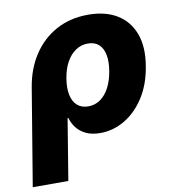

<svg xmlns="http://www.w3.org/2000/svg" viewBox="-107 -625 825 903"><g transform="rotate(-10 306.0 -173.0)"><path d="M-23.4 204.1 53.2 -258.3Q67.4 -345.7 110.6 -411.4Q153.8 -477.1 220.7 -513.4Q287.6 -549.8 373.5 -549.8Q455.1 -549.8 510.7 -516.1Q566.4 -482.4 590.3 -418.7Q614.3 -355 599.1 -264.6Q585.4 -179.2 545.9 -117.9Q506.3 -56.6 451.2 -24.2Q396 8.3 334.5 8.3Q293.9 8.3 266.1 -5.1Q238.3 -18.6 221.7 -40.3Q205.1 -62 198.2 -87.4H194.3L146.5 204.1ZM300.3 -125Q333 -125 358.6 -143.3Q384.3 -161.6 401.4 -194.6Q418.5 -227.5 425.8 -272Q433.1 -315.9 426.8 -348.4Q420.4 -380.9 400.9 -398.7Q381.3 -416.5 348.6 -416.5Q316.4 -416.5 290.3 -398.9Q264.2 -381.3 246.3 -349.1Q228.5 -316.9 221.2 -272Q213.9 -227.5 220.7 -194.3Q227.5 -161.1 247.8 -143.1Q268.1 -125 300.3 -125Z"/></g></svg>

Font: Inter 16pt ExtraBold
Style: Italic
Weight: 800
Italic angle: -9.3988°
Version: Version 4.001;git-66647c0bb